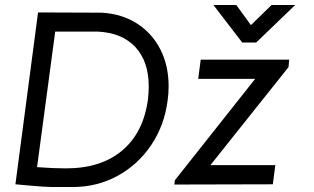

<svg xmlns="http://www.w3.org/2000/svg" viewBox="-20 -742 1264 772"><path d="M658 -395Q658 -365 654 -338Q641 -237 587.5 -158Q534 -79 452 -34.5Q370 10 272 10H224Q217 10 190 10Q163 10 97 4L42 -1L133 -692L390 -691Q471 -686 531.5 -647Q592 -608 625 -543Q658 -478 658 -395ZM575 -343Q578 -370 578 -395Q578 -494 525 -552Q472 -610 373 -615H202L129 -70Q194 -65 245 -65Q386 -65 471.5 -137Q557 -209 575 -343ZM683 -17 1006 -425H777L787 -502H1143L1140 -472L826 -78H1087L1077 -1L681 0ZM838 -722H930L989 -641L1072 -722H1167L1010 -571H954Z"/></svg>

Font: Bellota Text
Style: Bold Italic
Weight: 700
Italic angle: -7.5°
Designer: Kemie Guaida
Foundry: Kemie Guaida
Version: Version 4.001